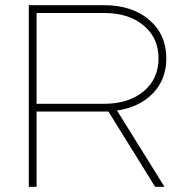

<svg xmlns="http://www.w3.org/2000/svg" viewBox="-20 -720 722 740"><path d="M91 0V-700H381Q489 -700 555 -643.5Q621 -587 621 -495Q621 -414 569.5 -360.5Q518 -307 431 -294L614 0H578L398 -290H121V0ZM381 -670H121V-320H381Q476 -320 533.5 -368Q591 -416 591 -495Q591 -574 533.5 -622Q476 -670 381 -670Z"/></svg>

Font: Metropolitano Thin
Style: Regular
Weight: 250
Designer: Fonts by Alex Slobzheninov & Chris M. Simpson / Changes by Cristiano Sobral
Foundry: Fonts by Alex Slobzheninov & Chris M. Simpson / Changes by Cristiano Sobral
Version: Version 1.00;August 30, 2020;FontCreator 13.0.0.2681 64-bit